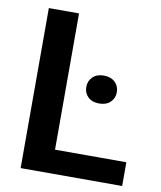

<svg xmlns="http://www.w3.org/2000/svg" viewBox="-81 -776 703 840"><g transform="rotate(10 270.5 -355.5)"><path d="M519 -105.5V0H67.9V-710.9H202.1V-105.5ZM289.1 -399.4Q289.1 -426.3 307.1 -444.1Q325.2 -461.9 356.4 -461.9Q388.2 -461.9 406.5 -444.1Q424.8 -426.3 424.8 -399.4Q424.8 -373 406.5 -355.5Q388.2 -337.9 356.4 -337.9Q325.2 -337.9 307.1 -355.5Q289.1 -373 289.1 -399.4Z"/></g></svg>

Font: Vazirmatn RD UI FD SemiBold
Style: Regular
Weight: 600
Designer: Saber Rastikerdar
Foundry: Saber Rastikerdar
Version: Version 33.003